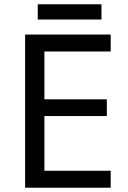

<svg xmlns="http://www.w3.org/2000/svg" viewBox="-20 -875 596 895"><path d="M453 -855H156V-784H453ZM496 0V-79H187V-334H478V-412H187V-635H496V-714H97V0Z"/></svg>

Font: Noto Sans Newa
Style: Regular
Weight: 400
Designer: Monotype Design Team
Foundry: Monotype Imaging Inc.
Version: Version 2.007